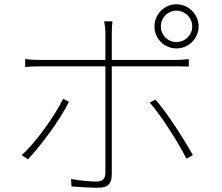

<svg xmlns="http://www.w3.org/2000/svg" viewBox="-20 -852 1040 900"><path d="M734 -728C734 -769 766 -802 807 -802C848 -802 881 -769 881 -728C881 -687 848 -655 807 -655C766 -655 734 -687 734 -728ZM704 -728C704 -671 750 -625 807 -625C864 -625 911 -671 911 -728C911 -785 864 -832 807 -832C750 -832 704 -785 704 -728ZM303 -375 276 -389C239 -312 148 -184 82 -125L111 -105C170 -168 264 -292 303 -375ZM709 -385 682 -371C739 -307 818 -179 854 -108L884 -125C844 -197 765 -321 709 -385ZM98 -575V-538C123 -540 141 -541 172 -541H474V-528C474 -480 474 -113 474 -42C474 -15 461 -1 433 -1C405 -1 358 -5 313 -13L315 22C346 25 406 28 437 28C487 28 504 10 504 -37C504 -96 504 -446 504 -528V-541H801C822 -541 843 -541 865 -540V-575C842 -572 819 -571 800 -571H504V-697C504 -715 505 -738 507 -752H468C471 -740 474 -715 474 -697V-571H171C139 -571 124 -572 98 -575Z"/></svg>

Font: Harano Aji Gothic KR ExtraLight
Style: Regular
Weight: 250
Foundry: Masamichi Hosoda
Version: HaranoAjiGothicKR-ExtraLight version 20220220;ttx 4.29.1